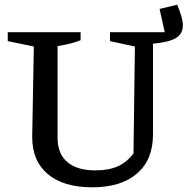

<svg xmlns="http://www.w3.org/2000/svg" viewBox="-20 -787 798 817"><path d="M734 -767Q745 -740 751.5 -718Q758 -696 758 -679Q758 -642 727.5 -624.5Q697 -607 631 -601V-215Q631 -107 563 -48.5Q495 10 373 10Q250 10 183.5 -46Q117 -102 117 -204L124 -589L13 -612V-650H323V-616Q304 -608 280.5 -602Q257 -596 225 -591V-199Q225 -133 266.5 -97.5Q308 -62 386 -62Q442 -62 480.5 -79Q519 -96 548 -134L554 -589L448 -612V-650H681L659 -749Z"/></svg>

Font: Piazzolla SC Medium
Style: Regular
Weight: 500
Designer: Juan Pablo del Peral
Foundry: Huerta Tipografica
Version: Version 1.330